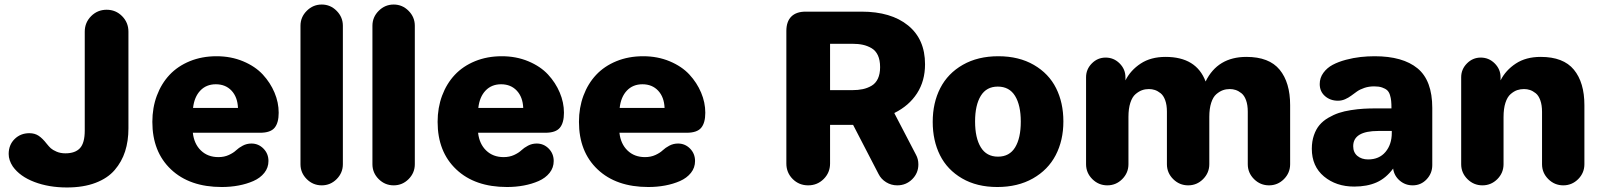

<svg xmlns="http://www.w3.org/2000/svg" viewBox="-20 -806 7036 843"><path d="M18.1 -129.9Q18.1 -169.9 44.2 -195.6Q70.3 -221.2 108.9 -221.2Q132.8 -221.2 149.9 -209.7Q167 -198.2 185.1 -174.8Q194.8 -162.6 203.1 -155Q211.4 -147.5 228.5 -140.1Q245.6 -132.8 267.1 -132.8Q310.1 -132.8 331.1 -155.5Q352.1 -178.2 352.1 -232.9V-667Q352.1 -707 380.1 -735.1Q408.2 -763.2 448.2 -763.2Q488.3 -763.2 516.1 -735.1Q543.9 -707 543.9 -667V-242.2Q543.9 -187 529.3 -141.4Q514.6 -95.7 483.6 -59.6Q452.6 -23.4 399.4 -3.2Q346.2 17.1 273.9 17.1Q194.3 17.1 130.9 -7.1Q67.4 -31.2 36.1 -75.2Q18.1 -102.5 18.1 -129.9Z M648.9 -271Q648.9 -333 668.7 -386Q688.5 -439 724.4 -477.3Q760.3 -515.6 813.5 -537.4Q866.7 -559.1 930.7 -559.1Q994.1 -559.1 1047.4 -536.9Q1100.6 -514.6 1133.8 -478.8Q1167 -442.9 1185.3 -399.4Q1203.6 -356 1203.6 -311Q1203.6 -266.6 1185.5 -244.9Q1167.5 -223.1 1121.6 -223.1H826.7Q832 -174.3 862.1 -145.3Q892.1 -116.2 939 -116.2Q964.4 -116.2 984.6 -125.5Q1004.9 -134.8 1016.6 -146Q1028.3 -157.2 1045.9 -166.5Q1063.5 -175.8 1084 -175.8Q1114.7 -175.8 1136.7 -153.6Q1158.7 -131.3 1158.7 -99.1Q1158.7 -69.8 1140.6 -47.1Q1122.6 -24.4 1092.5 -11.2Q1062.5 2 1027.3 8.5Q992.2 15.1 953.6 15.1Q812.5 15.1 730.7 -62.3Q648.9 -139.6 648.9 -271ZM827.6 -332H1024.9Q1022.9 -379.9 996.6 -408Q970.2 -436 927.7 -436Q885.7 -436 859.4 -408.2Q833 -380.4 827.6 -332Z M1299.3 -85V-692.9Q1299.3 -731 1326.9 -758.5Q1354.5 -786.1 1392.6 -786.1Q1430.7 -786.1 1458 -758.5Q1485.4 -731 1485.4 -692.9V-85Q1485.4 -46.9 1458 -19.5Q1430.7 7.8 1392.6 7.8Q1354.5 7.8 1326.9 -19.5Q1299.3 -46.9 1299.3 -85Z M1615.2 -85V-692.9Q1615.2 -731 1642.8 -758.5Q1670.4 -786.1 1708.5 -786.1Q1746.6 -786.1 1773.9 -758.5Q1801.3 -731 1801.3 -692.9V-85Q1801.3 -46.9 1773.9 -19.5Q1746.6 7.8 1708.5 7.8Q1670.4 7.8 1642.8 -19.5Q1615.2 -46.9 1615.2 -85Z M1901.4 -271Q1901.4 -333 1921.1 -386Q1940.9 -439 1976.8 -477.3Q2012.7 -515.6 2065.9 -537.4Q2119.1 -559.1 2183.1 -559.1Q2246.6 -559.1 2299.8 -536.9Q2353 -514.6 2386.2 -478.8Q2419.4 -442.9 2437.7 -399.4Q2456.1 -356 2456.1 -311Q2456.1 -266.6 2438 -244.9Q2419.9 -223.1 2374 -223.1H2079.1Q2084.5 -174.3 2114.5 -145.3Q2144.5 -116.2 2191.4 -116.2Q2216.8 -116.2 2237.1 -125.5Q2257.3 -134.8 2269 -146Q2280.8 -157.2 2298.3 -166.5Q2315.9 -175.8 2336.4 -175.8Q2367.2 -175.8 2389.2 -153.6Q2411.1 -131.3 2411.1 -99.1Q2411.1 -69.8 2393.1 -47.1Q2375 -24.4 2345 -11.2Q2314.9 2 2279.8 8.5Q2244.6 15.1 2206.1 15.1Q2064.9 15.1 1983.2 -62.3Q1901.4 -139.6 1901.4 -271ZM2080.1 -332H2277.3Q2275.4 -379.9 2249 -408Q2222.7 -436 2180.2 -436Q2138.2 -436 2111.8 -408.2Q2085.4 -380.4 2080.1 -332Z M2522 -271Q2522 -333 2541.7 -386Q2561.5 -439 2597.4 -477.3Q2633.3 -515.6 2686.5 -537.4Q2739.7 -559.1 2803.7 -559.1Q2867.2 -559.1 2920.4 -536.9Q2973.6 -514.6 3006.8 -478.8Q3040 -442.9 3058.3 -399.4Q3076.7 -356 3076.7 -311Q3076.7 -266.6 3058.6 -244.9Q3040.5 -223.1 2994.6 -223.1H2699.7Q2705.1 -174.3 2735.1 -145.3Q2765.1 -116.2 2812 -116.2Q2837.4 -116.2 2857.7 -125.5Q2877.9 -134.8 2889.6 -146Q2901.4 -157.2 2918.9 -166.5Q2936.5 -175.8 2957 -175.8Q2987.8 -175.8 3009.8 -153.6Q3031.7 -131.3 3031.7 -99.1Q3031.7 -69.8 3013.7 -47.1Q2995.6 -24.4 2965.6 -11.2Q2935.5 2 2900.4 8.5Q2865.2 15.1 2826.7 15.1Q2685.5 15.1 2603.8 -62.3Q2522 -139.6 2522 -271ZM2700.7 -332H2897.9Q2896 -379.9 2869.6 -408Q2843.3 -436 2800.8 -436Q2758.8 -436 2732.4 -408.2Q2706.1 -380.4 2700.7 -332Z M3432.6 -87.9V-669.9Q3432.6 -711.4 3454.3 -733.2Q3476.1 -754.9 3517.6 -754.9H3762.2Q3892.6 -754.9 3967 -694.3Q4041.5 -633.8 4041.5 -523.9Q4041.5 -450.7 4006.3 -396.2Q3971.2 -341.8 3907.2 -310.1V-308.1L4001.5 -127Q4012.2 -107.9 4012.2 -84Q4012.2 -45.9 3985.1 -19Q3958 7.8 3919.4 7.8Q3893.1 7.8 3870.8 -5.9Q3848.6 -19.5 3837.4 -42L3725.6 -257.8H3624.5V-87.9Q3624.5 -47.9 3596.4 -20Q3568.4 7.8 3528.3 7.8Q3488.3 7.8 3460.4 -20Q3432.6 -47.9 3432.6 -87.9ZM3624.5 -410.2H3721.2Q3747.6 -410.2 3768.1 -414.6Q3788.6 -418.9 3806.6 -429.4Q3824.7 -439.9 3834.5 -460.7Q3844.2 -481.4 3844.2 -511.2Q3844.2 -542 3834.5 -563Q3824.7 -584 3806.6 -594.5Q3788.6 -605 3768.3 -609.4Q3748 -613.8 3721.2 -613.8H3624.5Z M4075.2 -271Q4075.2 -354.5 4108.4 -419.2Q4141.6 -483.9 4207.5 -521.5Q4273.4 -559.1 4363.3 -559.1Q4453.6 -559.1 4519.3 -521Q4585 -482.9 4616.9 -418.9Q4648.9 -355 4648.9 -272.9Q4648.9 -189.5 4615.2 -124.8Q4581.5 -60.1 4515.1 -22.5Q4448.7 15.1 4358.9 15.1Q4269 15.1 4204.1 -22.7Q4139.2 -60.5 4107.2 -124.5Q4075.2 -188.5 4075.2 -271ZM4261.2 -272.9Q4261.2 -200.2 4286.4 -159.2Q4311.5 -118.2 4361.8 -118.2Q4412.1 -118.2 4437 -158.9Q4461.9 -199.7 4461.9 -272Q4461.9 -343.8 4436.8 -384.8Q4411.6 -425.8 4360.8 -425.8Q4311 -425.8 4286.1 -385Q4261.2 -344.2 4261.2 -272.9Z M4748.5 -85V-466.8Q4748.5 -502 4773.9 -527.6Q4799.3 -553.2 4834.5 -553.2Q4870.1 -553.2 4895.8 -527.6Q4921.4 -502 4921.4 -466.8V-453.1Q4943.8 -497.6 4988.3 -526.9Q5032.7 -556.2 5097.7 -556.2Q5232.9 -556.2 5273.4 -448.2Q5326.2 -556.2 5452.6 -556.2Q5552.2 -556.2 5598.4 -500Q5644.5 -443.8 5644.5 -344.2V-85Q5644.5 -46.9 5617.2 -19.5Q5589.8 7.8 5551.8 7.8Q5513.7 7.8 5486.1 -19.5Q5458.5 -46.9 5458.5 -85V-315.9Q5458.5 -345.2 5450.9 -366Q5443.4 -386.7 5430.7 -396.7Q5418 -406.7 5405.5 -410.9Q5393.1 -415 5379.4 -415Q5363.3 -415 5349.1 -409.9Q5335 -404.8 5320.6 -392.6Q5306.2 -380.4 5297.9 -354.7Q5289.6 -329.1 5289.6 -293V-85Q5289.6 -46.9 5262.2 -19.5Q5234.9 7.8 5196.8 7.8Q5158.7 7.8 5131.1 -19.5Q5103.5 -46.9 5103.5 -85V-315.9Q5103.5 -345.2 5095.9 -366Q5088.4 -386.7 5075.7 -396.7Q5063 -406.7 5050.5 -410.9Q5038.1 -415 5024.4 -415Q5008.3 -415 4994.1 -409.9Q4980 -404.8 4965.6 -392.6Q4951.2 -380.4 4942.9 -354.7Q4934.6 -329.1 4934.6 -293V-85Q4934.6 -46.9 4907.2 -19.5Q4879.9 7.8 4841.8 7.8Q4803.7 7.8 4776.1 -19.5Q4748.5 -46.9 4748.5 -85Z M5739.7 -152.8Q5739.7 -185.5 5749 -212.4Q5758.3 -239.3 5773.7 -257.3Q5789.1 -275.4 5812 -288.8Q5835 -302.2 5858.4 -310.1Q5881.8 -317.9 5911.6 -322.5Q5941.4 -327.1 5966.6 -328.6Q5991.7 -330.1 6021.5 -330.1H6089.4Q6089.4 -350.1 6088.1 -362.8Q6086.9 -375.5 6082.8 -388.9Q6078.6 -402.3 6070.6 -409.7Q6062.5 -417 6048.3 -421.9Q6034.2 -426.8 6013.7 -426.8Q5990.2 -426.8 5970.7 -420.2Q5951.2 -413.6 5938.2 -404.5Q5925.3 -395.5 5913.1 -386.2Q5900.9 -377 5886 -370.4Q5871.1 -363.8 5854.5 -363.8Q5820.8 -363.8 5797.6 -384Q5774.4 -404.3 5774.4 -437Q5774.4 -464.4 5790.5 -486.3Q5806.6 -508.3 5831.5 -521.5Q5856.4 -534.7 5889.4 -543.5Q5922.4 -552.2 5953.6 -555.7Q5984.9 -559.1 6015.6 -559.1Q6139.2 -559.1 6203.9 -505.9Q6268.6 -452.6 6268.6 -332V-81.1Q6268.6 -44.9 6243.7 -18.6Q6218.8 7.8 6182.6 7.8Q6149.9 7.8 6125.5 -13.2Q6101.1 -34.2 6096.7 -65.9Q6065.4 -23.4 6023.9 -5.1Q5982.4 13.2 5925.8 13.2Q5846.7 13.2 5793.2 -31.2Q5739.7 -75.7 5739.7 -152.8ZM5921.4 -164.1Q5921.4 -136.7 5939.9 -121.3Q5958.5 -106 5986.8 -106Q6035.6 -106 6063.2 -138.9Q6090.8 -171.9 6090.8 -222.2V-231H6031.7Q5921.4 -231 5921.4 -164.1Z M6395.5 -85V-466.8Q6395.5 -502 6420.9 -527.6Q6446.3 -553.2 6481.4 -553.2Q6517.1 -553.2 6542.7 -527.6Q6568.4 -502 6568.4 -466.8V-453.1Q6590.8 -497.6 6635.3 -526.9Q6679.7 -556.2 6744.6 -556.2Q6844.2 -556.2 6890.4 -500Q6936.5 -443.8 6936.5 -344.2V-85Q6936.5 -46.9 6909.2 -19.5Q6881.8 7.8 6843.8 7.8Q6805.7 7.8 6778.1 -19.5Q6750.5 -46.9 6750.5 -85V-314.9Q6750.5 -344.7 6742.9 -365.7Q6735.4 -386.7 6722.7 -396.7Q6710 -406.7 6697.5 -410.9Q6685.1 -415 6671.4 -415Q6655.3 -415 6641.1 -410.2Q6627 -405.3 6612.5 -392.8Q6598.1 -380.4 6589.8 -354.7Q6581.5 -329.1 6581.5 -292V-85Q6581.5 -46.9 6554.2 -19.5Q6526.9 7.8 6488.8 7.8Q6450.7 7.8 6423.1 -19.5Q6395.5 -46.9 6395.5 -85Z"/></svg>

Font: Jellee Roman
Style: Bold
Weight: 700
Designer: Alfredo Marco Pradil
Foundry: Alfredo Marco Pradil and JAM Design
Version: Version 1.000